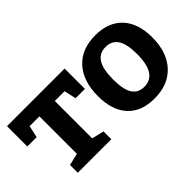

<svg xmlns="http://www.w3.org/2000/svg" viewBox="-63 -884 1235 1235"><g transform="rotate(-45 554.0 -267.0)"><path d="M122 0V-71L204 -90V-431H115L97 -349H12V-534H536V-349H451L433 -431H344V-91L427 -71V0Z M827 -546Q945 -546 1011 -476Q1077 -406 1077 -277Q1077 -142 1005.5 -65Q934 12 809 12Q690 12 626 -58Q562 -128 562 -257Q562 -392 631.5 -469Q701 -546 827 -546ZM820 -446Q763 -446 735 -401.5Q707 -357 707 -264Q707 -171 734 -129.5Q761 -88 816 -88Q932 -88 932 -270Q932 -362 904 -404Q876 -446 820 -446Z"/></g></svg>

Font: Bitter
Style: Bold
Weight: 700
Designer: Sol Matas, and Bitter project Authors
Foundry: Sol Matas
Version: Version 2.001